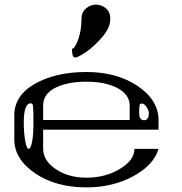

<svg xmlns="http://www.w3.org/2000/svg" viewBox="-20 -812 790 832"><path d="M625 -322.3Q625 -334 614.3 -349.6Q604.5 -363.3 594.7 -363.3Q585.9 -363.3 585 -356.4Q583 -346.7 583 -322.3Q583 -291 604.5 -291Q625 -291 625 -322.3ZM123 -351.6Q122.1 -364.3 113.3 -364.3Q83 -364.3 83 -281.2Q83 -234.4 89.8 -198.2Q95.7 -167 104.5 -167Q113.3 -167 119.1 -198.2Q125 -228.5 125 -281.2Q125 -334 123 -351.6ZM667 -250H167V-167Q167 -116.2 221.7 -79.1Q276.4 -42 354.5 -42Q435.5 -42 498 -79.1Q562.5 -117.2 562.5 -167H667Q646.5 -96.7 556.6 -47.9Q467.8 0 354.5 0Q222.7 0 132.8 -60.5Q42 -122.1 42 -208V-312.5Q42 -398.4 131.8 -449.2Q221.7 -500 354.5 -500Q486.3 -500 576.2 -439.5Q667 -377.9 667 -292ZM542 -292V-354.5Q542 -402.3 488.3 -430.7Q436.5 -458 354.5 -458Q272.5 -458 219.7 -431.6Q167 -405.3 167 -354.5V-292ZM458 -729.5Q458 -692.4 423.8 -652.3Q386.7 -609.4 353.5 -586.9Q316.4 -562.5 306.6 -562.5Q301.8 -562.5 298.8 -565.4Q295.9 -568.4 294.9 -573.2Q293 -581.1 293 -582Q293 -583 292.5 -585.9Q292 -588.9 292 -591.8V-600.6Q303.7 -600.6 318.4 -639.6Q333 -679.7 333 -729.5Q333 -758.8 352.5 -775.4Q372.1 -792 395.5 -792Q419.9 -792 439.5 -775.4Q458 -759.8 458 -729.5Z"/></svg>

Font: okolaksMetalik
Style: bold
Weight: 700
Width: 7
Version: Version 0.6